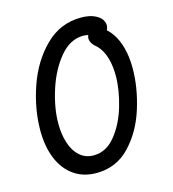

<svg xmlns="http://www.w3.org/2000/svg" viewBox="-111 -834 843 937"><g transform="rotate(-15 310.0 -365.5)"><path d="M49.7 -260.7Q49.7 -368.3 88.3 -480.2Q127 -592.2 202.8 -667.1Q278.5 -742 383.7 -742Q427.5 -742 456.1 -727.5Q484.7 -713 493 -690.8Q501.3 -668.5 488.5 -647Q481.7 -635.5 472.8 -632.4Q464 -629.3 454.2 -631.6Q444.5 -633.8 427.7 -640.3Q410.5 -646.8 397.8 -650.2Q385 -653.5 371.2 -653.5Q304.8 -653.5 252.8 -591.2Q200.8 -528.8 172.1 -438.5Q143.3 -348.2 143.3 -270.7Q143.3 -215.3 157.7 -171.2Q172 -127.2 200.8 -101.7Q229.5 -76.2 271 -76.2Q334.3 -76.2 380.5 -133.1Q426.7 -190 450.8 -272Q474.8 -354 474.8 -424.3Q474.8 -463.3 467.8 -495.9Q460.7 -528.5 447.3 -552.6Q434 -576.7 415 -591.5Q394.7 -610.8 392.7 -629.8Q390.7 -648.7 406.7 -663.3Q418.7 -675.2 436.1 -674.9Q453.5 -674.7 468.2 -665Q496.8 -648.3 518.2 -617Q539.7 -585.7 551.8 -540.2Q563.8 -494.8 563.8 -438.5Q563.8 -341.5 531.3 -237.2Q498.8 -132.8 430.8 -61.1Q362.7 10.7 261.8 10.7Q195.8 10.7 147.9 -23.1Q100 -56.8 74.8 -118.2Q49.7 -179.7 49.7 -260.7Z"/></g></svg>

Font: Monaspace Radon Var
Style: Regular
Weight: 400
Designer: Riley Cran and the Lettermatic Team
Version: Version 1.000 (Monaspace Radon Var)